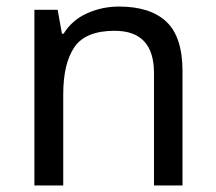

<svg xmlns="http://www.w3.org/2000/svg" viewBox="-20 -566 658 586"><path d="M343 -546Q439 -546 488 -499.5Q537 -453 537 -349V0H450V-343Q450 -472 330 -472Q241 -472 207 -422Q173 -372 173 -278V0H85V-536H156L169 -463H174Q200 -505 246 -525.5Q292 -546 343 -546Z"/></svg>

Font: TSCustom
Style: Regular
Weight: 400
Designer: Monotype Design Team
Foundry: Monotype Imaging Inc.
Version: Version 2.004; ttfautohint (v1.8.3) -l 8 -r 50 -G 200 -x 14 